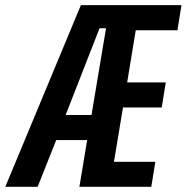

<svg xmlns="http://www.w3.org/2000/svg" viewBox="-30 -718 717 738"><path d="M275.2 0H551.5L567.1 -96.2H408L442.8 -305H591.6L607.2 -401.3H458.8L491.8 -601.6H652L667.6 -698.2H280.9L-9.6 0H114.7L186.1 -179.7H305ZM222.3 -275.9 352.6 -609.4H377.5L321.7 -275.9Z"/></svg>

Font: Margiela Mono Italic SmBold It
Style: Regular
Weight: 600
Designer: Mike Abbink, Paul van der Laan, Pieter van Rosmalen
Foundry: Bold Monday
Version: Version 2.003 2021